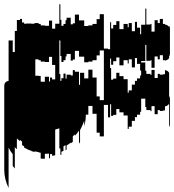

<svg xmlns="http://www.w3.org/2000/svg" viewBox="-120 -764 840 927"><g transform="rotate(-90 300.5 -300.0)"><path d="M669 -424H640V-414H649V-404H667V-399H679V-379H647V-369H652V-359H694V-339H666V-314H639V-294H642V-274H649V-254H672V-239H696V-219H530V-199H527V-189H657V-184H627V-174H644V-159H662V-144H624V-124H649V-104H633V-99H653V-84H614V-69H659V-59H631V-44H599V-39H645V-19H723V-14H646V6H649V11H612V26H667V41H653V51H673V66H649V76H646Q644 90 634 96H641Q636 100 627 100H506Q497 100 492 96H484Q474 90 472 76H474V66H498V51H478V41H492V26H437V11H474V6H471V-14H548V-19H470V-39H463V-19H423V-14H408V6H403V11H427V26H388V41H408V51H404V66H406V76H426Q424 90 413 96H301Q296 100 287 100H166Q156 100 151 96H264Q253 90 251 76H232Q231 75 231 73V66H229V51H233V41H213V26H252V11H228V6H233V-14H248V-19H288V-39H225V-44H211V-59H199V-69H181V-84H153V-99H142V-104H207V-124H222V-144H238V-159H210V-174H205V-184H261V-189H198V-199H258V-219H106V-239H124V-254H215V-274H253V-294H211V-306Q196 -306 182.5 -308Q169 -310 155 -314H182Q158 -322 136 -334H78Q77 -336 74.5 -337Q72 -338 70 -339H134Q119 -349 109 -359H116L106 -369H80Q76 -373 72 -379H76Q68 -389 62 -399H42L39 -404H64L58 -414H36L32 -424H18L16 -429H49L47 -434H145L139 -454H15L12 -469H21L20 -479H1Q0 -481 0 -484H23Q22 -489 22 -494Q22 -499 22 -503V-504H-2Q-2 -509 -2 -514Q-2 -519 -1 -524H27Q28 -526 28 -529Q28 -532 29 -534H30Q31 -539 32 -544Q33 -549 34 -554H30Q32 -558 33 -561.5Q34 -565 35 -569H37Q37 -571 37.5 -572Q38 -573 38 -574Q41 -585 47 -594Q49 -599 52 -604H58L64 -614H81Q83 -616 85 -619Q87 -622 89 -624H83L96 -639H44Q46 -641 48.5 -644Q51 -647 54 -649H-49L-37 -659H20Q33 -670 52 -679H-143Q-123 -689 -100.5 -694.5Q-78 -700 -54 -700H348Q371 -700 374 -679H569V-659H513V-649H615V-639H668V-624H673V-614H656V-604H650V-594H651V-569H650V-554H653V-534H649V-524H642V-504H640V-484H665V-469H626V-454H650V-434H744V-429H669ZM381 -469V-454H451V-469H490V-484H465V-504H467V-524H474V-534H478V-550H399V-534H398V-524H370V-504H394V-484H371V-479H390V-469ZM474 -414H465V-424H494V-429H569V-434H407V-429H374V-424H387V-414H409V-404H385V-399H404V-379H400V-369H426V-359H418V-339H355V-334H413V-314H386V-294H428V-274H390V-254H299V-239H281V-219H521V-239H497V-254H474V-274H467V-294H464V-314H491V-339H519V-359H477V-369H472V-379H504V-399H492V-404H474ZM482 -184V-189H436V-184H380V-174H385V-159H413V-144H397V-124H382V-104H317V-99H328V-84H356V-69H374V-59H386V-44H400V-39H424V-44H456V-59H484V-69H439V-84H478V-99H458V-104H474V-124H449V-144H487V-159H469V-174H452V-184Z"/></g></svg>

Font: Rubik Glitch
Style: Regular
Weight: 400
Designer: Hubert and Fischer, NaN
Foundry: Hubert and Fischer, NaN
Version: Version 2.200